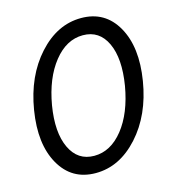

<svg xmlns="http://www.w3.org/2000/svg" viewBox="-107 -800 815 900"><g transform="rotate(-15 300.0 -350.0)"><path d="M455 -90.5Q364 10 248 10Q132 10 75 -90.5Q18 -191 44 -350Q70 -509 161 -609.5Q252 -710 368 -710Q484 -710 541 -609.5Q598 -509 572 -350Q546 -191 455 -90.5ZM485 -350Q506 -478 470.5 -554Q435 -630 355 -630Q275 -630 214 -553.5Q153 -477 131 -350Q110 -223 146 -146.5Q182 -70 262 -70Q342 -70 402.5 -146Q463 -222 485 -350Z"/></g></svg>

Font: CommitMono
Style: Italic
Weight: 400
Monospace: yes
Designer: Eigil Nikolajsen
Foundry: Eigil Nikolajsen
Version: Version 1.143